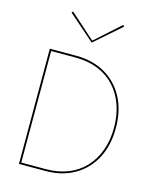

<svg xmlns="http://www.w3.org/2000/svg" viewBox="-136 -1037 907 1127"><g transform="rotate(15 317.5 -473.0)"><path d="M90 -700V0H101V-700ZM250 0Q352 0 427.5 -44Q503 -88 544 -166.5Q585 -245 585 -350Q585 -455 544 -533.5Q503 -612 427.5 -656Q352 -700 250 -700H95V-689H250Q325 -689 385 -665Q445 -641 487 -596Q529 -551 551.5 -488.5Q574 -426 574 -350Q574 -274 551.5 -211.5Q529 -149 487 -104Q445 -59 385 -35Q325 -11 250 -11H95V0ZM318 -810 166 -946 158 -938 318 -798 478 -938 470 -946Z"/></g></svg>

Font: Jost Thin
Style: Regular
Weight: 250
Version: Version 3.710